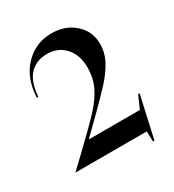

<svg xmlns="http://www.w3.org/2000/svg" viewBox="-115 -849 514 566"><g transform="rotate(-30 142.5 -566.0)"><path d="M242 -388H0V-389L38 -425Q101 -485 129 -515Q157 -545 171 -574Q185 -603 185 -639Q185 -682 161.5 -707.5Q138 -733 101 -733Q65 -733 42.5 -710Q20 -687 16 -636H11Q14 -702 51.5 -740.5Q89 -779 142 -779Q190 -779 221 -751Q252 -723 252 -681Q252 -651 238 -624.5Q224 -598 200 -571.5Q176 -545 124 -494L83 -454V-453H256L275 -496H280L248 -353H243Z"/></g></svg>

Font: Nyght Serif Light
Style: Regular
Weight: 300
Designer: Maksym Kobuzan
Version: Version 0.410